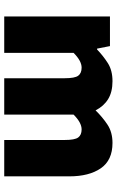

<svg xmlns="http://www.w3.org/2000/svg" viewBox="158 -710 552 908"><g transform="rotate(90 434.0 -256.0)"><path d="M58 0V-500H198L210 -439H214Q244 -468 278.5 -490Q313 -512 364 -512Q415 -512 448.5 -491.5Q482 -471 502 -432Q533 -464 569 -488Q605 -512 656 -512Q738 -512 776 -456.5Q814 -401 814 -308V0H642V-286Q642 -334 630 -350Q618 -366 592 -366Q560 -366 522 -328V0H350V-286Q350 -334 338 -350Q326 -366 300 -366Q268 -366 230 -328V0Z"/></g></svg>

Font: TypoPRO Source Sans Pro
Style: Regular
Weight: 900
Designer: Paul D. Hunt
Foundry: Adobe Systems Incorporated
Version: Version 2.020;PS 2.000;hotconv 1.0.86;makeotf.lib2.5.63406